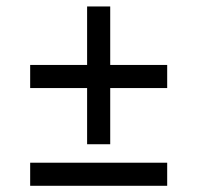

<svg xmlns="http://www.w3.org/2000/svg" viewBox="-20 -687 626 609"><path d="M75.7 -170.9H510.3V-97.7H75.7ZM75.7 -481H256.3V-666.5H329.6V-481H510.3V-407.7H329.6V-229.5H256.3V-407.7H75.7Z"/></svg>

Font: Andika Phon
Style: Regular
Weight: 400
Designer: Victor Gaultney, Annie Olsen, Julie Remington, Don Collingsworth, Eric Hays, Becca Hirsbrunner
Foundry: SIL International
Version: Version 5.000